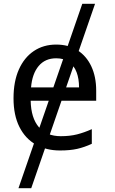

<svg xmlns="http://www.w3.org/2000/svg" viewBox="-20 -780 604 1008"><path d="M479 -760 144 208H77L412 -760ZM275 -546Q340 -546 387 -516Q434 -486 459.5 -431.5Q485 -377 485 -304V-251H141Q143 -160 184 -112.5Q225 -65 299 -65Q347 -65 384.5 -74.5Q422 -84 462 -102V-25Q423 -7 385.5 1.5Q348 10 295 10Q223 10 168 -21Q113 -52 82 -113.5Q51 -175 51 -264Q51 -352 79 -415Q107 -478 157.5 -512Q208 -546 275 -546ZM275 -474Q217 -474 183 -433.5Q149 -393 143 -321H395Q395 -367 382 -401Q369 -435 342.5 -454.5Q316 -474 275 -474Z"/></svg>

Font: Noto Sans Display
Style: Regular
Weight: 400
Designer: Monotype Design Team
Foundry: Monotype Imaging Inc.
Version: Version 2.003